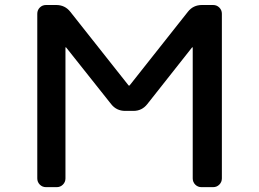

<svg xmlns="http://www.w3.org/2000/svg" viewBox="-20 -774 1040 772"><path d="M165 -21.5Q150.4 -21.5 140.1 -31.7Q129.9 -42 129.9 -56.6V-718.8Q129.9 -733.4 140.1 -743.7Q150.4 -753.9 165 -753.9H206.1Q241.2 -753.9 262.7 -726.6L496.1 -431.6Q499 -427.7 502 -431.6L735.4 -726.6Q756.8 -753.9 792 -753.9H836.9Q851.6 -753.9 861.8 -743.7Q872.1 -733.4 872.1 -718.8V-56.6Q872.1 -42 861.8 -31.7Q851.6 -21.5 836.9 -21.5H790Q775.4 -21.5 765.1 -31.7Q754.9 -42 754.9 -56.6V-582Q754.9 -584 753.9 -584Q752.9 -584 752 -583L572.3 -355.5Q550.8 -328.1 516.6 -328.1H483.4Q448.2 -328.1 426.8 -355.5L246.1 -583Q245.1 -584 244.1 -584Q243.2 -584 243.2 -582V-56.6Q243.2 -42 232.9 -31.7Q222.7 -21.5 208 -21.5Z"/></svg>

Font: Gen Jyuu Gothic L Monospace Medium
Style: Regular
Weight: 500
Designer: [Source Han Sans]
Ryoko NISHIZUKA  (kana & ideographs); Paul D. Hunt (Latin, Greek & Cyrillic); Wenlong ZHANG  (bopomofo
Version: Version 1.002.20150607